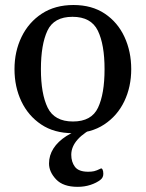

<svg xmlns="http://www.w3.org/2000/svg" viewBox="-20 -515 579 763"><path d="M37.6 -240.2Q37.6 -310.5 65.7 -368.4Q93.8 -426.3 146.2 -460.7Q198.7 -495.1 272 -495.1Q345.2 -495.1 396.5 -460.7Q447.8 -426.3 474.6 -368.4Q501.5 -310.5 501.5 -240.2Q501.5 -169.9 473.9 -112.3Q446.3 -54.7 394 -20.3Q341.8 14.2 268.6 14.2Q195.3 14.2 143.8 -20.3Q92.3 -54.7 64.9 -112.3Q37.6 -169.9 37.6 -240.2ZM142.6 -240.2Q142.6 -142.1 169.4 -87.2Q196.3 -32.2 270 -32.2Q343.8 -32.2 369.6 -87.2Q395.5 -142.1 395.5 -240.2Q395.5 -338.4 368.7 -393.3Q341.8 -448.2 268.1 -448.2Q194.3 -448.2 168.5 -393.1Q142.6 -337.9 142.6 -240.2ZM355.5 -39.1 366.2 -14.6Q263.2 35.2 263.2 100.1Q263.2 128.4 277.8 147.9Q292.5 167.5 330.6 167.5Q343.8 167.5 353.8 165.3Q363.8 163.1 380.4 154.8Q384.3 152.8 387.5 158.7Q390.6 164.6 390.6 175.8Q390.6 190.9 378.9 199.7Q363.3 211.9 339.6 219.7Q315.9 227.5 288.6 227.5Q231 227.5 202.9 197.8Q174.8 168 174.8 134.8Q174.8 102.5 192.4 75Q210 47.4 243.9 25.6Q277.8 3.9 327.6 -9.3Z"/></svg>

Font: Gelasio
Style: Regular
Weight: 400
Designer: Eben Sorkin
Foundry: Eben Sorkin
Version: Version 1.008